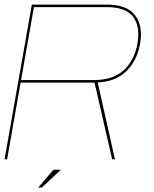

<svg xmlns="http://www.w3.org/2000/svg" viewBox="-21 -695 670 838"><path d="M-1 0 118 -675H444.5Q532.5 -675 568.2 -628.8Q604 -582.5 590.5 -505Q577 -427.5 527 -381Q481.5 -339 405.5 -335L480.5 0H468.5L391.5 -334.5Q390 -334.5 388.5 -334.5H69L10 0ZM71 -345.5H388Q471.5 -345.5 518.5 -388Q565.5 -430.5 579 -505Q592 -579.5 559.8 -621.8Q527.5 -664 444.5 -664H127ZM145.8 123.5 212.3 45.9H244.7L161.6 123.5Z"/></svg>

Font: Anybody ExtraExpanded Thin
Style: Italic
Weight: 100
Width: 8
Italic angle: -10°
Designer: Tyler Finck
Foundry: Etcetera Type Company
Version: Version 1.010; ttfautohint (v1.8.3) -l 8 -r 50 -G 200 -x 14 